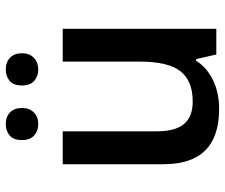

<svg xmlns="http://www.w3.org/2000/svg" viewBox="-78 -702 790 675"><g transform="rotate(-90 317.5 -365.0)"><path d="M77.1 0ZM462.9 0 446.8 -70.8H440.9Q417 -33.2 372.8 -11.7Q328.6 9.8 272 9.8Q173.8 9.8 125.5 -39.1Q77.1 -87.9 77.1 -187V-540H192.9V-207Q192.9 -145 218.3 -114Q243.7 -83 297.9 -83Q370.1 -83 404.1 -126.2Q438 -169.4 438 -271V-540H553.2V0ZM162.1 -683.1Q162.1 -713.4 178.5 -726.8Q194.8 -740.2 218.3 -740.2Q244.1 -740.2 259.5 -725.1Q274.9 -710 274.9 -683.1Q274.9 -657.2 259.3 -641.6Q243.7 -626 218.3 -626Q194.8 -626 178.5 -640.1Q162.1 -654.3 162.1 -683.1ZM354 -683.1Q354 -713.4 370.4 -726.8Q386.7 -740.2 410.2 -740.2Q436 -740.2 451.7 -725.1Q467.3 -710 467.3 -683.1Q467.3 -656.7 451.2 -641.4Q435.1 -626 410.2 -626Q386.7 -626 370.4 -640.1Q354 -654.3 354 -683.1Z"/></g></svg>

Font: Open Sans Semibold
Style: Regular
Weight: 600
Foundry: Ascender Corporation
Version: Version 1.10; ttfautohint (v1.5.65-e2d9)